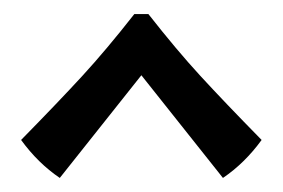

<svg xmlns="http://www.w3.org/2000/svg" viewBox="-20 -614 402 273"><path d="M10 -415Q63 -469 97 -506Q131 -543 171 -594H191Q231 -543 265 -506Q299 -469 352 -415Q328 -382 297 -361L181 -507L65 -361Q34 -382 10 -415Z"/></svg>

Font: Mirza
Style: Regular
Weight: 400
Designer: Arabic design by Kourosh Beigpour, Latin design by Eduardo Tunni, engineering by Lasse Fister
Version: Version 1.0010g